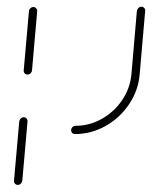

<svg xmlns="http://www.w3.org/2000/svg" viewBox="-20 -390 443 558"><path d="M31.9 147.4Q27 147.4 23.5 143.7Q20 140 20.7 135.2L35.9 -37Q36.7 -42.2 40.4 -45.7Q44.1 -49.3 48.9 -49.3Q54.1 -49.3 57.2 -45.6Q60.4 -41.9 60 -37L44.8 135.2Q44.1 140 40.4 143.7Q36.7 147.4 31.9 147.4ZM60 -173.3Q55.2 -173.3 51.9 -176.7Q48.5 -180 48.9 -185.2L64.1 -357.4Q64.4 -362.2 68.3 -365.9Q72.2 -369.6 77 -369.6Q81.9 -369.6 85.2 -365.9Q88.5 -362.2 88.1 -357.4L73 -185.2Q72.6 -180.4 68.9 -176.9Q65.2 -173.3 60 -173.3ZM186.7 -11.5Q186.7 -16.7 190.6 -20.6Q194.4 -24.4 199.6 -24.4Q240 -24.4 275.9 -44.6Q311.9 -64.8 335 -99.1Q358.1 -133.3 361.9 -173.7L377.8 -358.1Q378.5 -363 382.2 -366.7Q385.9 -370.4 390.7 -370.4Q395.9 -370.4 399.3 -366.7Q402.6 -363 401.9 -358.1L385.9 -173.7Q381.9 -126.7 355 -86.9Q328.1 -47 286.5 -23.7Q244.8 -0.4 197.8 -0.4Q193 -0.4 189.8 -3.5Q186.7 -6.7 186.7 -11.5Z"/></svg>

Font: 26F Galaxy Sans Thin
Style: Italic
Weight: 100
Italic angle: -4.99998°
Designer: C₂₉H₂₅N₃O₅
Version: Version 1.200